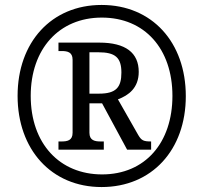

<svg xmlns="http://www.w3.org/2000/svg" viewBox="-20 -745 820 775"><path d="M390 10C593 10 730 -140 730 -357C730 -574 594 -725 390 -725C187 -725 51 -574 51 -358C51 -142 187 10 390 10ZM392 -41C221 -41 104 -165 104 -358C104 -547 218 -674 391 -674C564 -674 676 -548 676 -358C676 -169 566 -41 392 -41ZM216 -141H399V-174H386C363 -174 341 -178 341 -209V-328H392L493 -141H590V-174C559 -174 551 -178 538 -200L456 -344C499 -360 540 -390 540 -455C540 -532 487 -573 381 -573H216V-539H228C252 -539 273 -535 273 -504V-209C273 -178 252 -174 228 -174H216ZM380 -367H341V-534H377C445 -534 470 -513 470 -452C470 -393 449 -367 380 -367Z"/></svg>

Font: Noto Serif Ethiopic SemiCondensed
Style: Regular
Weight: 400
Width: 4
Designer: Monotype Design Team
Foundry: Monotype Imaging Inc.
Version: Version 2.102